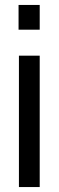

<svg xmlns="http://www.w3.org/2000/svg" viewBox="-20 -756 238 776"><path d="M140.5 -531V0H56.5V-531ZM140.5 -736V-636H55V-736Z"/></svg>

Font: MM Phetkon
Style: Regular
Weight: 400
Designer: Khon Soe Zaw Thu
Version: Version 1.00 July 15, 2016, initial release